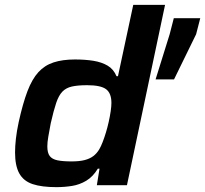

<svg xmlns="http://www.w3.org/2000/svg" viewBox="-20 -763 845 791"><path d="M212 8Q152 8 114.5 -4.5Q77 -17 59.5 -48.5Q42 -80 42 -135Q42 -160 45.5 -191.5Q49 -223 57 -260Q74 -337 93 -387Q112 -437 138 -465.5Q164 -494 201 -506Q238 -518 289 -518Q331 -518 365 -512.5Q399 -507 423.5 -492.5Q448 -478 460 -449H466L529 -743H660L503 0H379L390 -68H383Q363 -35 335.5 -18.5Q308 -2 276.5 3Q245 8 212 8ZM275 -98Q307 -98 328.5 -103.5Q350 -109 364.5 -120Q379 -131 389 -148Q396 -160 403 -178Q410 -196 416.5 -217.5Q423 -239 428 -261.5Q433 -284 436 -304.5Q439 -325 439 -339Q439 -379 417 -395.5Q395 -412 339 -412Q300 -412 276 -406.5Q252 -401 237 -385.5Q222 -370 211.5 -339Q201 -308 189 -255Q183 -223 179 -200Q175 -177 175 -160Q175 -133 185 -120Q195 -107 217 -102.5Q239 -98 275 -98ZM621 -436 679 -622 696 -688H805L788 -622L697 -436Z"/></svg>

Font: Saira SemiExpanded SemiBold
Style: Italic
Weight: 600
Width: 6
Italic angle: -12°
Designer: Hector Gatti with collaboration of the Omnibus-Type team
Foundry: Omnibus-Type
Version: Version 1.101